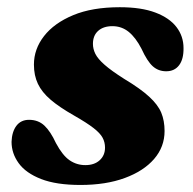

<svg xmlns="http://www.w3.org/2000/svg" viewBox="-20 -499 535 532"><path d="M216.5 -41.5Q241.5 -41.5 256.2 -55Q271 -68.5 271 -90Q271 -105 264.2 -117.5Q257.5 -130 239.2 -144.2Q221 -158.5 185 -179Q144.5 -202 120.2 -222.8Q96 -243.5 85 -266.8Q74 -290 74 -320Q74 -363 102 -399Q130 -435 182.8 -457Q235.5 -479 312 -479Q371.5 -479 410.5 -464.2Q449.5 -449.5 469 -424Q488.5 -398.5 488.5 -366Q489 -335 476.2 -318.2Q463.5 -301.5 440.5 -301.5Q419 -301.5 403.5 -315.2Q388 -329 372 -364Q356 -395 336.5 -410.8Q317 -426.5 291.5 -426.5Q266.5 -426.5 252 -413.5Q237.5 -400.5 237.5 -377.5Q237.5 -363.5 244.2 -349.8Q251 -336 269.8 -319.5Q288.5 -303 324 -280.5Q369 -253.5 393.2 -231.2Q417.5 -209 426.8 -186.8Q436 -164.5 436 -136Q436 -92 407 -58.5Q378 -25 325.8 -5.8Q273.5 13.5 203 13.5Q136 13.5 93.8 -3Q51.5 -19.5 31.8 -46.8Q12 -74 12 -106Q13 -134 25.5 -150.5Q38 -167 60.5 -167Q86 -167 103 -151Q120 -135 135 -102.5Q153.5 -68 173 -54.8Q192.5 -41.5 216.5 -41.5Z"/></svg>

Font: Fraunces
Style: Bold Italic
Weight: 700
Italic angle: -16°
Version: Version 1.000;[b76b70a41]